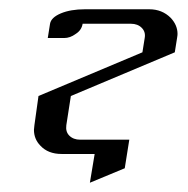

<svg xmlns="http://www.w3.org/2000/svg" viewBox="-20 -332 405 414"><path d="M53.2 -52.2Q53.2 -55.2 54.2 -62L63 -125L287.1 -219.2L292 -250Q294.4 -263.2 285.6 -272Q276.9 -280.8 262.2 -280.8H158.2Q155.8 -266.6 143.1 -258.8Q131.3 -250 118.2 -250H83L87.9 -280.8Q90.3 -294.4 111.3 -303.2Q132.3 -312 163.1 -312H301.8Q329.6 -312 348.1 -293.5Q362.8 -277.8 362.8 -258.8Q362.8 -255.9 361.8 -250L356.9 -219.2L132.8 -125L123 -62Q121.1 -47.9 129.4 -39.6Q138.2 -30.8 152.8 -30.8H258.8L249 30.8L173.8 62L184.1 0H112.8Q83.5 0 66.9 -18.1Q53.2 -32.2 53.2 -52.2Z"/></svg>

Font: Hhenum
Style: Italic
Weight: 400
Designer: T. Christopher White
Version: Version 1.0